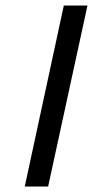

<svg xmlns="http://www.w3.org/2000/svg" viewBox="-20 -678 356 698"><path d="M70 0 212 -658H298L155 0Z"/></svg>

Font: Ysabeau Office Medium
Style: Italic
Weight: 500
Italic angle: -12°
Designer: Christian Thalmann (Catharsis Fonts)
Version: Version 2.001;gftools[0.9.30]; featfreeze: tnum,lnum,ss02